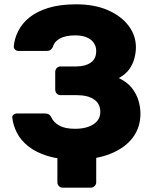

<svg xmlns="http://www.w3.org/2000/svg" viewBox="-20 -730 712 890"><path d="M271 140Q260 140 253 132.5Q246 125 246 115V-38L426 -54V115Q426 125 418.5 132.5Q411 140 400 140ZM332 10Q255 10 200.5 -7Q146 -24 111 -52Q76 -80 58.5 -114.5Q41 -149 37 -184Q36 -193 43 -198.5Q50 -204 59 -204H187Q199 -204 206 -200Q213 -196 218 -186Q229 -162 255.5 -147.5Q282 -133 328 -133Q364 -133 390 -142.5Q416 -152 430.5 -169Q445 -186 445 -211Q445 -249 416 -269Q387 -289 335 -289H261Q250 -289 243 -296.5Q236 -304 236 -315V-396Q236 -407 243 -414.5Q250 -422 261 -422H333Q375 -422 400.5 -439.5Q426 -457 426 -494Q426 -515 414.5 -531.5Q403 -548 381.5 -557Q360 -566 329 -566Q285 -566 258.5 -552Q232 -538 225 -512Q220 -503 214 -498.5Q208 -494 197 -494H65Q56 -494 49.5 -500.5Q43 -507 44 -516Q47 -551 64.5 -586Q82 -621 115.5 -648.5Q149 -676 203 -693Q257 -710 333 -710Q419 -710 481 -682.5Q543 -655 576.5 -610Q610 -565 610 -511Q610 -486 603 -459.5Q596 -433 579.5 -409.5Q563 -386 531 -368Q569 -350 590.5 -323Q612 -296 621.5 -265Q631 -234 631 -203Q631 -139 595 -91.5Q559 -44 491.5 -17Q424 10 332 10Z"/></svg>

Font: Rubik Light
Style: Bold
Weight: 700
Version: Version 2.104